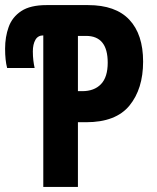

<svg xmlns="http://www.w3.org/2000/svg" viewBox="-32 -734 615 754"><path d="M138 -595Q117 -595 107 -577.5Q97 -560 97 -532Q97 -513 99 -496.5Q101 -480 104 -467H-4Q-8 -482 -10 -501Q-12 -520 -12 -543Q-12 -589 2 -628Q16 -667 51.5 -690.5Q87 -714 151 -714H314Q422 -714 476 -656.5Q530 -599 530 -492Q530 -385 476.5 -319.5Q423 -254 306 -254H274V0H138ZM291 -376Q338 -376 364.5 -403.5Q391 -431 391 -488Q391 -593 306 -593H274V-376Z"/></svg>

Font: Noto Sans Mono SemiCondensed
Style: Bold
Weight: 700
Width: 4
Designer: Monotype Design Team
Foundry: Monotype Imaging Inc.
Version: Version 2.014